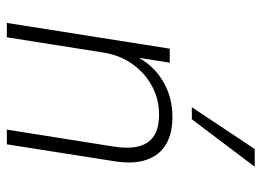

<svg xmlns="http://www.w3.org/2000/svg" viewBox="-124 -658 781 574"><g transform="rotate(90 267.0 -370.5)"><path d="M48 0 125 -487H167L150 -381H145Q171 -435 219.5 -465Q268 -495 329 -495Q379 -495 411.5 -475.5Q444 -456 457.5 -416.5Q471 -377 461 -318L411 0H367L417 -315Q425 -363 417 -394Q409 -425 385.5 -440Q362 -455 322 -455Q276 -455 237 -434Q198 -413 171.5 -376Q145 -339 137 -291L91 0ZM300 -553 425 -741H478L336 -553Z"/></g></svg>

Font: Nunito Sans 10pt SemiCondensed ExtraLight
Style: Italic
Weight: 250
Width: 4
Italic angle: -9°
Designer: Vernon Adams
Foundry: Vernon Adams
Version: Version 3.101;gftools[0.9.27]